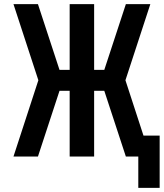

<svg xmlns="http://www.w3.org/2000/svg" viewBox="-20 -755 790 926"><path d="M647 151V0H587L483 -317H434V0H316V-317H267L163 0H45L165 -368L45 -735H163L267 -418H316V-735H434V-418H483L587 -735H705L585 -368L672 -101H750V151Z"/></svg>

Font: Zed Sans Extended
Style: Bold
Weight: 700
Width: 7
Designer: Belleve Invis
Foundry: Belleve Invis
Version: Version 1.0.0; ttfautohint (v1.8.4)